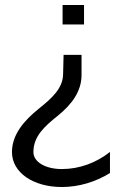

<svg xmlns="http://www.w3.org/2000/svg" viewBox="-20 -560 493 770"><path d="M233 -261C231.6 -204.7 186.5 -164.9 136.1 -124.5C75.2 -75.6 28 -19.5 28 50C28 131.2 112 190 228 190C296.1 190 362.9 169.8 421 134V49.4C365.6 93.1 298.4 118 228 118C161.9 118 114 89.4 114 50C114 -15 160.9 -54.8 211.6 -95.7C268.3 -141.5 307 -194.1 307 -259V-340H235ZM231 -462H317V-540H231Z"/></svg>

Font: Resamitz
Style: Bold
Weight: 700
Designer: gluk
Foundry: gluk
Version: Version 0.047